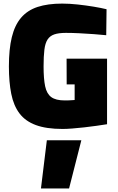

<svg xmlns="http://www.w3.org/2000/svg" viewBox="-20 -707 655 1068"><path d="M328 10.3Q237.8 10.3 179.4 -11.3Q121 -32.9 88.3 -76.3Q55.6 -119.7 42.6 -185.1Q29.5 -250.6 29.5 -337.8Q29.5 -433.6 45.7 -500.1Q61.8 -566.6 97.1 -608.2Q132.5 -649.8 189.1 -668.4Q245.8 -687 325.7 -687Q366.4 -687 412.6 -682Q458.8 -676.9 501.2 -669.9Q543.6 -662.8 572.7 -655.7L570.9 -511.1Q542.1 -514.1 502.1 -517.1Q462.1 -520.1 420.9 -522.1Q379.6 -524.1 346.6 -524.1Q306.5 -524.1 282 -515.7Q257.5 -507.3 244.4 -486.9Q231.3 -466.6 226.9 -430.4Q222.4 -394.3 222.4 -337.8Q222.4 -268.8 231.1 -227.2Q239.9 -185.5 265.2 -166.9Q290.6 -148.4 339.3 -148.4Q348.8 -148.4 359 -148.6Q369.2 -148.8 378.5 -149.6Q387.9 -150.3 395.2 -150.7V-237.4H350.9L350.4 -380.6H575.5V-16Q549.1 -12 516.1 -7.1Q483 -2.3 448.2 1.5Q413.5 5.2 382.2 7.8Q350.9 10.3 328 10.3ZM207.8 341.4 240.6 73.1H432.5L364.2 341.4Z"/></svg>

Font: Titillium Web SemiBold
Style: Regular
Weight: 600
Designer: Mohamed Gaber, Accademia di Belle Arti di Urbino
Foundry: Kief Type Foundry, Accademia di Belle Arti di Urbino
Version: Version 3.000; ttfautohint (v1.8.4)